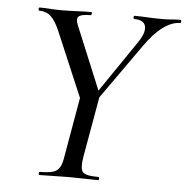

<svg xmlns="http://www.w3.org/2000/svg" viewBox="-48 -672 701 719"><g transform="rotate(5 302.5 -312.5)"><path d="M295 -268 282 -280 449 -525Q477 -565 471.5 -589Q466 -613 429 -613Q426 -613 426 -619Q426 -625 429 -625Q452 -625 477.5 -623.5Q503 -622 535 -622Q556 -622 569.5 -623.5Q583 -625 602 -625Q605 -625 605 -619Q605 -613 602 -613Q571 -613 537.5 -588.5Q504 -564 469 -514ZM127 0Q123 0 123 -6Q123 -12 127 -12Q159 -12 176 -17Q193 -22 201.5 -37Q210 -52 214 -81L254 -310L326 -319L284 -81Q277 -38 287.5 -25Q298 -12 347 -12Q350 -12 350 -6Q350 0 347 0Q324 0 297 -1Q270 -2 238 -2Q205 -2 177 -1Q149 0 127 0ZM265 -271 150 -542Q134 -580 116.5 -596.5Q99 -613 73 -613Q69 -613 69 -619Q69 -625 73 -625Q91 -625 111.5 -623.5Q132 -622 151 -622Q182 -622 213.5 -623.5Q245 -625 266 -625Q270 -625 269 -619Q268 -613 264 -613Q230 -613 220.5 -604Q211 -595 220 -573L326 -317Z"/></g></svg>

Font: Cormorant Medium
Style: Italic
Weight: 500
Italic angle: -10°
Designer: Christian Thalmann (Catharsis Fonts)
Foundry: Catharsis Fonts
Version: Version 4.000